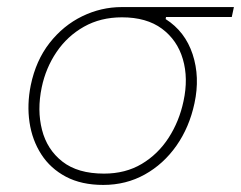

<svg xmlns="http://www.w3.org/2000/svg" viewBox="-20 -514 682 543"><path d="M272 9Q210.5 9 166.5 -14.2Q122.5 -37.5 96.8 -77.5Q71 -117.5 63.5 -168Q56 -218.5 67 -273Q81.5 -343 120.2 -392.5Q159 -442 212.5 -468Q266 -494 324.5 -494H641.5L635.5 -466H449.5L448.5 -460Q503.5 -425 524.8 -360.5Q546 -296 530 -222Q515.5 -154 479 -102Q442.5 -50 389.5 -20.5Q336.5 9 272 9ZM274 -23Q335 -23 381 -50.5Q427 -78 457 -124.5Q487 -171 499 -228Q513 -292.5 497.2 -346.5Q481.5 -400.5 438 -432.8Q394.5 -465 325 -465Q264.5 -465 217.5 -438.5Q170.5 -412 140 -367Q109.5 -322 98 -267Q84.5 -202.5 98.8 -146.8Q113 -91 156.5 -57Q200 -23 274 -23Z"/></svg>

Font: Commissioner Thin
Style: Italic
Weight: 100
Italic angle: -12°
Designer: Kostas Bartsokas
Foundry: Kostas Bartsokas
Version: Version 1.000; ttfautohint (v1.8.3)